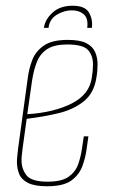

<svg xmlns="http://www.w3.org/2000/svg" viewBox="-20 -642 394 669"><path d="M144 7Q101 7 78 -4.5Q55 -16 47 -35.5Q39 -55 39 -78Q39 -89 40.5 -101Q42 -113 43 -124L77 -372Q81 -403 92.5 -433Q104 -463 132.5 -483Q161 -503 216 -503Q259 -503 281 -491.5Q303 -480 311.5 -460.5Q320 -441 320 -417Q320 -407 319 -395Q318 -383 316 -372Q308 -318 272 -289Q236 -260 183.5 -247.5Q131 -235 73 -228L59 -127Q58 -116 56.5 -105.5Q55 -95 55 -84Q55 -53 72.5 -31Q90 -9 146 -9Q195 -9 219 -26Q243 -43 252.5 -70Q262 -97 266 -127L272 -167H288L282 -124Q278 -93 267 -63Q256 -33 228.5 -13Q201 7 144 7ZM75 -244Q168 -250 230 -281.5Q292 -313 300 -372Q302 -384 303 -395.5Q304 -407 304 -418Q304 -448 287 -467.5Q270 -487 214 -487Q170 -487 145.5 -471.5Q121 -456 109.5 -428.5Q98 -401 92 -363ZM133 -545Q137 -574 163 -598Q189 -622 233 -622Q277 -622 290.5 -597.5Q304 -573 300 -545H284Q288 -578 272 -592Q256 -606 230 -606Q204 -606 178.5 -591Q153 -576 149 -545Z"/></svg>

Font: Alumni Sans Pinstripe
Style: Italic
Weight: 400
Italic angle: -8°
Designer: Robert E. Leuschke
Foundry: Robert E. Leuschke
Version: Version 1.010; ttfautohint (v1.8.4.7-5d5b)